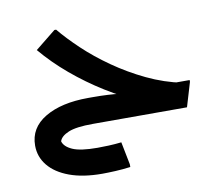

<svg xmlns="http://www.w3.org/2000/svg" viewBox="-69 -474 880 757"><g transform="rotate(-10 371.0 -95.5)"><path d="M623 -10Q555 -25 484.5 -54.5Q414 -84 346.5 -126Q279 -168 219 -218.5Q159 -269 112 -325L194 -391H201Q233 -352 280.5 -307Q328 -262 388 -220Q448 -178 516 -145.5Q584 -113 657 -98ZM279 0V-104H295Q330 -104 357 -102.5Q384 -101 399.5 -99Q415 -97 415 -97L509 -104H685V-97L656 0ZM282 200Q205 200 151 180Q97 160 68.5 125Q40 90 40 45Q40 -26 105.5 -65Q171 -104 279 -104V0Q212 0 181 13Q150 26 144 46Q150 68 181.5 82Q213 96 281 96Q300 96 325.5 95Q351 94 377 91L395 182V193Q365 197 334 198.5Q303 200 282 200Z"/></g></svg>

Font: Fustat
Style: Bold
Weight: 700
Designer: Mohamed Gaber, Khaled Hosny, Laura Garcia Mut
Foundry: Kief Type Foundry, Alif Type Foundry, Hard Type Foundry
Version: Version 1.007